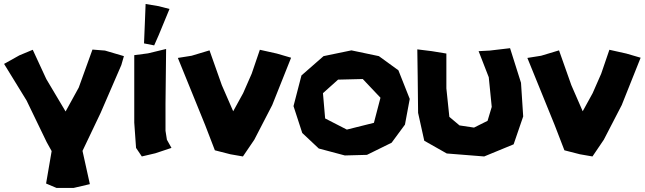

<svg xmlns="http://www.w3.org/2000/svg" viewBox="-22 -752 3164 942"><path d="M138.7 -507.8 73.2 -480.5 -2 -438.5 108.4 -258.8 207 -54.7 231.4 -10.7 204.1 148.4 254.9 169.9H339.8L418.9 151.4L382.8 -11.7L471.7 -198.2L573.2 -432.6L585.9 -476.6L493.2 -503.9L431.6 -508.8L364.3 -322.3L299.8 -205.1L205.1 -364.3Z M692.4 -732.4 688.5 -633.8 684.6 -539.1 734.4 -529.3 756.8 -580.1 809.6 -708 756.8 -721.7ZM636.7 -481.4V-285.2V-150.4L645.5 -26.4L673.8 15.6L740.2 0L819.3 -26.4L796.9 -66.4L790 -110.4V-244.1L793 -511.7L704.1 -490.2Z M850.6 -467.8 922.9 -290 984.4 -138.7 1032.2 -14.6 1108.4 4.9 1169.9 15.6 1225.6 -66.4 1313.5 -236.3 1406.2 -468.8 1335.9 -489.3 1252.9 -507.8 1212.9 -390.6 1170.9 -294.9 1122.1 -206.1 1066.4 -334 1005.9 -504.9 918 -478.5Z M1757.8 -364.3 1844.7 -272.5 1812.5 -149.4 1679.7 -116.2 1573.2 -170.9 1562.5 -294.9 1636.7 -361.3ZM1702.1 -504.9 1565.4 -476.6 1457 -381.8 1418 -231.4 1460.9 -99.6 1542 -23.4 1669.9 10.7 1778.3 7.8 1899.4 -51.8 1964.8 -140.6 1988.3 -266.6 1932.6 -407.2 1836.9 -476.6Z M2025.4 -509.8 2027.3 -377.9 2029.3 -198.2 2059.6 -61.5 2169.9 1 2353.5 15.6 2498 -43.9 2544.9 -180.7 2534.2 -345.7 2480.5 -515.6 2380.9 -503.9 2326.2 -501 2376 -373 2390.6 -227.5 2370.1 -159.2 2303.7 -126 2232.4 -136.7 2182.6 -178.7 2168 -318.4V-489.3L2096.7 -501Z M2565.4 -467.8 2637.7 -290 2699.2 -138.7 2747.1 -14.6 2823.2 4.9 2884.8 15.6 2940.4 -66.4 3028.3 -236.3 3121.1 -468.8 3050.8 -489.3 2967.8 -507.8 2927.7 -390.6 2885.7 -294.9 2836.9 -206.1 2781.2 -334 2720.7 -504.9 2632.8 -478.5Z"/></svg>

Font: MaokenAssortedSans-TC
Style: Regular
Weight: 500
Version: Version 0.83